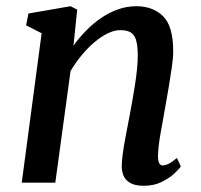

<svg xmlns="http://www.w3.org/2000/svg" viewBox="-20 -588 648 618"><path d="M216.5 -441Q235.5 -467.5 258.2 -490.5Q281 -513.5 306.8 -531Q332.5 -548.5 360.8 -558.2Q389 -568 418.5 -568Q472 -568 504.8 -536Q537.5 -504 537.5 -422.5Q537.5 -402 533 -371Q528.5 -340 523 -307Q517.5 -274 512.5 -247Q508.5 -222 503 -193.2Q497.5 -164.5 493.2 -136.8Q489 -109 488.5 -87.5Q488.5 -70 492.5 -62.8Q496.5 -55.5 503 -55.5Q512.5 -55.5 523.2 -61Q534 -66.5 549.5 -79.5L562 -52.5Q558.5 -46 542.5 -30.8Q526.5 -15.5 501.2 -2.8Q476 10 442.5 10Q415.5 10 399.8 1.2Q384 -7.5 377.5 -22.8Q371 -38 372 -58Q372.5 -72.5 375 -91.8Q377.5 -111 381.5 -133Q385.5 -155 389.8 -177.2Q394 -199.5 398 -220Q402 -241 406.2 -265Q410.5 -289 414.5 -314.8Q418.5 -340.5 421 -365.2Q423.5 -390 423.5 -412Q423 -443.5 417.5 -460.5Q412 -477.5 399.8 -484.2Q387.5 -491 367 -491Q348 -491 326.5 -480.5Q305 -470 283.5 -451.8Q262 -433.5 242.2 -409.5Q222.5 -385.5 207 -359L158 0H50L114 -481L64 -506.5L71.5 -544.5L207 -568L228.5 -557Z"/></svg>

Font: Merriweather Light 18pt Medium
Style: Italic
Weight: 500
Italic angle: -7.8°
Version: Version 2.101